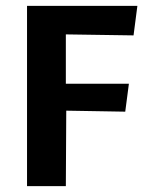

<svg xmlns="http://www.w3.org/2000/svg" viewBox="-20 -632 522 652"><path d="M71.8 0V-612H446.5L433.5 -511.8L203.6 -515.2V-347.7H417.7L405.3 -252.8L205 -256.2L203.6 0Z"/></svg>

Font: Ancizar Sans Thin
Style: Regular
Weight: 100
Designer: Cesar Puertas, Viviana Monsalve, Julian Moncada, Julian Prieto, Jose Castro, Mariel Hernandez, Felipe Aragon, Sara Alarc
Version: Version 8.100